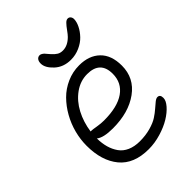

<svg xmlns="http://www.w3.org/2000/svg" viewBox="-229 -895 1034 1034"><g transform="rotate(-45 288.0 -377.5)"><path d="M331.1 -610.8Q274.9 -610.8 238 -645Q201.2 -679.2 201.2 -711.9Q201.2 -728.5 208.7 -738.3Q216.3 -748 229 -748Q235.4 -748 242.4 -743.7Q249.5 -739.3 253.2 -735.4Q256.8 -731.4 265.4 -721.2Q273.9 -710.9 276.9 -708Q291 -692.4 304 -684.6Q316.9 -676.8 335.9 -676.8Q372.6 -676.8 405.8 -710Q415 -719.2 429 -738.8Q442.9 -758.3 453.9 -769.5Q464.8 -780.8 475.1 -780.8Q485.4 -780.8 491.7 -773.2Q498 -765.6 498 -753.9Q497.6 -732.9 485.4 -708.3Q473.1 -683.6 452.1 -661.6Q431.2 -639.6 398.9 -625.2Q366.7 -610.8 331.1 -610.8ZM287.1 25.9Q174.8 25.9 118.9 -41.7Q63 -109.4 63 -224.1Q63 -271.5 75.4 -319.3Q87.9 -367.2 112.1 -410.2Q136.2 -453.1 169.2 -486.3Q202.1 -519.5 246.8 -539.3Q291.5 -559.1 340.8 -559.1Q415.5 -559.1 459.2 -516.8Q502.9 -474.6 502.9 -395Q502.9 -300.8 426.5 -245.4Q350.1 -189.9 230 -189.9Q157.7 -189.9 129.9 -212.9Q130.4 -175.3 138.9 -144.8Q147.5 -114.3 164.8 -89.6Q182.1 -64.9 212.4 -51.5Q242.7 -38.1 283.2 -38.1Q327.6 -38.1 365 -48.6Q402.3 -59.1 425 -74Q447.8 -88.9 464.8 -104Q481.9 -119.1 495.1 -129.6Q508.3 -140.1 518.1 -140.1Q538.1 -140.1 538.1 -113.8Q538.1 -93.3 516.6 -68.6Q495.1 -43.9 461.2 -23.2Q427.2 -2.4 380.4 11.7Q333.5 25.9 287.1 25.9ZM140.1 -263.2Q147.5 -263.2 174.8 -258.5Q202.1 -253.9 226.1 -253.9Q328.6 -253.9 382.8 -292Q437 -330.1 437 -398.9Q437 -495.1 337.9 -495.1Q285.6 -495.1 241.2 -463.1Q196.8 -431.2 169.2 -378.7Q141.6 -326.2 132.8 -263.2Z"/></g></svg>

Font: Shantell Sans Irregular Bouncy
Style: Regular
Weight: 300
Designer: Stephen Nixon, Anya Danilova, Shantell Martin
Foundry: Arrow Type
Version: Version 1.006;[9816181b4]